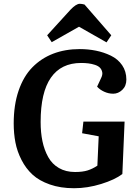

<svg xmlns="http://www.w3.org/2000/svg" viewBox="-20 -972 714 1006"><path d="M563 -787.1 538.1 -750 394 -832 251 -751 227.1 -787.1 349.1 -920.9Q378.9 -952.1 397.9 -952.1Q409.2 -952.1 422.9 -948.2ZM632.8 -335 621.1 -60.1Q582 -30.3 510.3 -8.1Q438.5 14.2 368.2 14.2Q296.9 14.2 241.2 -5.4Q185.5 -24.9 150.6 -56.9Q115.7 -88.9 92.8 -133.8Q69.8 -178.7 60.8 -225.6Q51.8 -272.5 51.8 -325.2Q51.8 -421.9 77.4 -496.8Q103 -571.8 149.4 -619.1Q195.8 -666.5 258.5 -690.7Q321.3 -714.8 397.9 -714.8Q441.9 -714.8 482.9 -706.5Q523.9 -698.2 560.8 -680.4Q597.7 -662.6 619.9 -630.4Q642.1 -598.1 642.1 -555.2Q642.1 -521.5 620.8 -501.2Q599.6 -481 573.2 -481Q548.8 -481 525.9 -491.5Q502.9 -502 488.8 -518.1L508.8 -561Q518.6 -580.1 515.6 -594Q512.7 -607.9 503.7 -617.2Q494.6 -626.5 477.8 -632.1Q460.9 -637.7 443.1 -639.9Q425.3 -642.1 404.8 -642.1Q300.3 -642.1 246.6 -564.9Q192.9 -487.8 192.9 -333Q192.9 -277.8 202.4 -232.2Q211.9 -186.5 232.4 -149.4Q252.9 -112.3 288.8 -91.6Q324.7 -70.8 373 -70.8Q413.1 -70.8 439.2 -79.1Q465.3 -87.4 490.2 -104L497.1 -257.8L410.2 -273.9L417 -335Z"/></svg>

Font: Literata Book
Style: Bold Italic
Weight: 700
Italic angle: -3°
Designer: Latin by Veronika Burian and Jose Scaglione. Greek by Irene Vlachou. Cyrillic by Vera Evstafieva
Foundry: TypeTogether
Version: Version 1.003;PS 001.003;hotconv 1.0.88;makeotf.lib2.5.64775